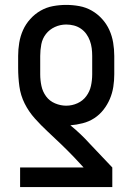

<svg xmlns="http://www.w3.org/2000/svg" viewBox="-20 -548 540 783"><path d="M62 215V135H321L281 92Q255 65 228.5 39.5Q202 14 174.5 -11.5Q147 -37 122 -65Q97 -93 80.5 -126Q64 -159 59 -196Q54 -233 54 -271V-320Q54 -347 58.5 -374Q63 -401 74 -425.5Q85 -450 103.5 -470.5Q122 -491 145.5 -504.5Q169 -518 196 -523Q223 -528 250 -528Q277 -528 304 -523Q331 -518 354.5 -504.5Q378 -491 396.5 -470.5Q415 -450 426 -425.5Q437 -401 441.5 -374Q446 -347 446 -320V-245Q446 -219 442 -193.5Q438 -168 428 -144.5Q418 -121 402 -100.5Q386 -80 364.5 -66Q343 -52 317.5 -45.5Q292 -39 267 -37Q288 -20 308 -1Q328 18 346 38L438 135V215ZM250 -117Q274 -117 296 -127Q318 -137 332 -156Q346 -175 351 -198Q356 -221 356 -245V-320Q356 -336 354 -351.5Q352 -367 346.5 -382Q341 -397 332 -409.5Q323 -422 310 -431Q297 -440 281.5 -444Q266 -448 250 -448Q226 -448 204 -438Q182 -428 167.5 -409.5Q153 -391 148.5 -367.5Q144 -344 144 -320V-245Q144 -221 149 -197.5Q154 -174 168 -155Q182 -136 204.5 -126.5Q227 -117 250 -117Z"/></svg>

Font: Iosevka SS10 Medium
Style: Regular
Weight: 500
Monospace: yes
Designer: Belleve Invis
Foundry: Belleve Invis
Version: Version 28.0.6; ttfautohint (v1.8.4)